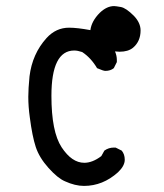

<svg xmlns="http://www.w3.org/2000/svg" viewBox="-20 -621 540 631"><path d="M256 -10Q227 -10 194 -25Q170 -35 139.5 -69Q109 -103 97.5 -138Q86 -173 78 -235Q73 -270 73 -303Q73 -329 77 -370Q86 -444 133 -496Q164 -530 207 -530Q234 -530 277 -522Q281 -552 308 -579Q331 -601 355 -601Q360 -601 377 -598Q394 -595 420 -569Q442 -546 442 -521Q442 -485 417 -464Q401 -451 373 -451L358 -452Q364 -438 364 -424V-417L354 -397Q343 -388 326 -388Q320 -388 299 -397Q279 -431 250 -450Q235 -455 224 -455Q149 -455 149 -306Q149 -188 182.5 -137Q216 -86 257 -86Q284 -86 313 -108L323 -126Q337 -136 354 -136H360L380 -126Q390 -114 390 -96Q390 -76 368 -55Q318 -10 256 -10Z"/></svg>

Font: Xiaolai Mono SC
Style: Regular
Weight: 400
Monospace: yes
Designer: LXGW / Nozomi Seto
Version: Version 3.113;September 30, 2024